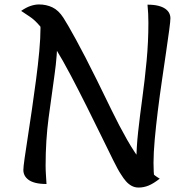

<svg xmlns="http://www.w3.org/2000/svg" viewBox="-20 -822 861 863"><path d="M85 -58Q85 -71 90.5 -110Q96 -149 105 -206.5Q114 -264 123.5 -330Q133 -396 142 -463.5Q151 -531 156.5 -591.5Q162 -652 162 -695Q162 -733 158.5 -757Q155 -781 148 -796Q187 -783 206 -762.5Q225 -742 231.5 -715.5Q238 -689 238 -657Q238 -576 225 -485Q212 -394 198.5 -292.5Q185 -191 185 -78Q185 -57 186.5 -36Q188 -15 189 5Q160 5 140 0Q120 -5 108 -14Q96 -23 90.5 -34Q85 -45 85 -58ZM600 -45Q596 -58 594.5 -70Q593 -82 593 -97Q593 -158 601 -230.5Q609 -303 620 -383.5Q631 -464 639 -549Q647 -634 647 -720Q647 -740 646 -761Q645 -782 643 -801Q672 -801 691.5 -796Q711 -791 723 -782.5Q735 -774 740.5 -763Q746 -752 746 -740Q746 -727 740.5 -686.5Q735 -646 726.5 -587.5Q718 -529 708 -461Q698 -393 689.5 -324.5Q681 -256 675.5 -195Q670 -134 670 -90Q670 -70 671 -50.5Q672 -31 675 -14ZM524 -38Q511 -57 488.5 -102.5Q466 -148 435.5 -210.5Q405 -273 370 -343Q335 -413 299 -481.5Q263 -550 227.5 -608Q192 -666 161 -703Q136 -733 112.5 -748Q89 -763 75 -773Q98 -789 118 -795.5Q138 -802 155 -802Q188 -802 215.5 -789Q243 -776 265 -742Q282 -716 321 -645Q360 -574 416 -461Q449 -394 482.5 -325Q516 -256 551 -194.5Q586 -133 622.5 -87Q659 -41 698 -19Q670 3 648 12Q626 21 603 21Q586 21 572 13.5Q558 6 546.5 -7Q535 -20 524 -38Z"/></svg>

Font: Merienda
Style: Regular
Weight: 400
Designer: Eduardo Rodriguez Tunni
Foundry: Eduardo Rodriguez Tunni
Version: Version 2.001